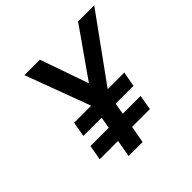

<svg xmlns="http://www.w3.org/2000/svg" viewBox="-177 -864 1027 1027"><g transform="rotate(-45 336.5 -350.0)"><path d="M233 0 250.5 -97H111.5L126.5 -182H265L276 -247H138L153 -332H282L145 -700H262L358 -425L551 -700H673L407 -332H532.5L517 -247H382L371 -182H505.5L491.5 -97H356.5L339 0Z"/></g></svg>

Font: Overpass SemiBold
Style: Italic
Weight: 600
Italic angle: -10°
Designer: Delve Withrington, Dave Bailey, Thomas Jockin
Foundry: Delve Fonts LLC
Version: Version 4.000